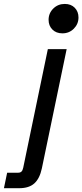

<svg xmlns="http://www.w3.org/2000/svg" viewBox="-96 -781 425 991"><path d="M-75.7 190.4 -59.1 110.4H-2Q8.8 110.4 14.9 104.5Q21 98.6 23.9 84.5L150.9 -527.3H248L120.1 87.9Q108.9 140.6 81.3 165.5Q53.7 190.4 2.9 190.4ZM226.1 -608.9Q193.8 -608.9 174.3 -628.7Q154.8 -648.4 154.8 -678.7Q154.8 -712.9 179 -736.8Q203.1 -760.7 238.3 -760.7Q270.5 -760.7 289.8 -741Q309.1 -721.2 309.1 -690.9Q309.1 -657.2 285.2 -633.1Q261.2 -608.9 226.1 -608.9Z"/></svg>

Font: Schibsted Grotesk Medium
Style: Italic
Weight: 500
Italic angle: -12°
Designer: Bakken & Baeck AS, Henrik Kongsvoll
Foundry: Schibsted ASA
Version: Version 1.100;gftools[0.9.25]